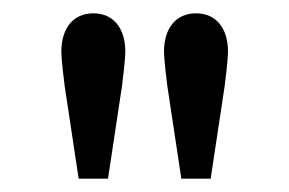

<svg xmlns="http://www.w3.org/2000/svg" viewBox="-20 -750 434 288"><path d="M226 -672C226 -662 230 -628 231 -621L252 -482H296L317 -621C318 -628 322 -662 322 -672C322 -708 304 -730 274 -730C244 -730 226 -708 226 -672ZM72 -672C72 -662 76 -628 77 -621L98 -482H142L163 -621C164 -628 168 -662 168 -672C168 -708 150 -730 120 -730C90 -730 72 -708 72 -672Z"/></svg>

Font: Old Standard
Style: Bold
Weight: 700
Designer: Alexey Kryukov <alexios@thessalonica.org.ru>
Version: Version 2.0.2